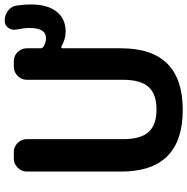

<svg xmlns="http://www.w3.org/2000/svg" viewBox="-10 -800 820 841"><g transform="rotate(-90 400.5 -380.0)"><path d="M69 -260V-673Q69 -696 86 -713Q103 -730 126 -730H155Q178 -730 194.5 -713Q211 -696 211 -673V-252Q211 -174 242.5 -139.5Q274 -105 341 -105Q408 -105 439.5 -139.5Q471 -174 471 -252V-673Q471 -696 488 -713Q505 -730 528 -730H553Q576 -730 592.5 -713Q609 -696 609 -673V-613Q609 -605 616 -600Q635 -589 653 -589Q698 -589 698 -661Q698 -684 691 -719Q687 -738 698.5 -754Q710 -770 729 -770Q754 -770 773 -756Q792 -742 796 -719Q801 -686 801 -656Q801 -582 769.5 -542.5Q738 -503 683 -503Q648 -503 616 -522Q614 -523 611.5 -521.5Q609 -520 609 -517V-260Q609 10 339 10Q69 10 69 -260Z"/></g></svg>

Font: Rounded Mplus 1c Bold
Style: Bold
Weight: 700
Version: Version 1.059.20150529